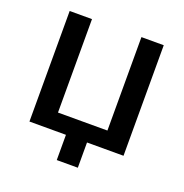

<svg xmlns="http://www.w3.org/2000/svg" viewBox="-119 -637 829 865"><g transform="rotate(20 295.5 -204.5)"><path d="M70 0H245V121H346V0H521V-530H414V-82H177V-530H70Z"/></g></svg>

Font: Cheyenne Sans Medium
Style: Regular
Weight: 500
Designer: The Public Sans project authors (U.S. Web Design System), Libre Franklin designed by Pablo Impallari and Rodrigo Fuenzal
Foundry: The Cheyenne Sans Project Authors
Version: Version 2.007